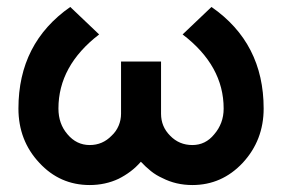

<svg xmlns="http://www.w3.org/2000/svg" viewBox="-20 -520 810 552"><path d="M182 -500Q33 -396 33 -208Q33 -162 48 -123Q63 -84 93 -52Q152 12 238 12Q260 12 281 7.5Q302 3 321 -6Q339 -15 355 -27Q371 -39 385 -55Q399 -40 414 -28Q429 -16 447 -8Q486 12 533 12Q618 12 678 -52Q738 -117 738 -208Q738 -396 588 -500L505 -421Q623 -331 623 -208Q623 -186 616 -167.5Q609 -149 596 -134Q571 -103 533 -103Q495 -103 469 -130Q443 -156 443 -193V-343H328V-193Q328 -175 321 -158.5Q314 -142 301 -130Q275 -103 238 -103Q200 -103 174 -134Q148 -164 148 -208Q148 -331 265 -421Z"/></svg>

Font: Unageo
Style: SemiBold
Weight: 600
Designer: Richard Sepsi
Foundry: Richard Sepsi
Version: Version 2.000